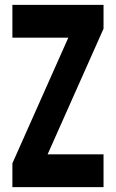

<svg xmlns="http://www.w3.org/2000/svg" viewBox="-20 -770 477 790"><path d="M31 0V-98L286 -671L322 -615H31V-750H406V-652L151 -79L115 -135H406V0Z"/></svg>

Font: Mohave Light
Style: Bold
Weight: 700
Version: Version 2.003